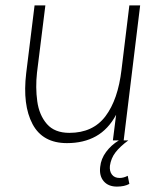

<svg xmlns="http://www.w3.org/2000/svg" viewBox="-20 -520 591 711"><path d="M117 -251Q111 -196 118 -145Q125 -94 153.5 -61Q182 -28 237 -28Q324 -28 370.5 -89.5Q417 -151 430 -262L459 -500H499L438 0H455Q424 23 407.5 44.5Q391 66 387 94Q385 114 394.5 126.5Q404 139 423 139Q438 139 453 131L459 161Q441 171 413 171Q381 171 364 151Q347 131 351 98Q354 68 373 42.5Q392 17 420 0H398L410 -95Q381 -41 335.5 -15.5Q290 10 228 10Q138 10 100.5 -60.5Q63 -131 77 -249L108 -500H148Z"/></svg>

Font: Haskoy ExtraLight
Style: Italic
Weight: 200
Designer: Ertekin Erdin
Foundry: Ertekin Erdin
Version: Version 2.000; ttfautohint (v1.8.4.7-5d5b)